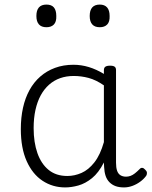

<svg xmlns="http://www.w3.org/2000/svg" viewBox="-20 -802 663 839"><path d="M265 17Q210 17 166 -12Q122 -41 96.5 -98Q71 -155 71 -238Q71 -288 80.5 -331Q90 -374 109 -408.5Q128 -443 156 -467.5Q184 -492 220.5 -505.5Q257 -519 301 -519Q335 -519 368 -509Q401 -499 434 -479V-495Q434 -506 440.5 -510.5Q447 -515 461 -515Q475 -515 481 -510.5Q487 -506 487 -496V-91Q487 -70 491.5 -56.5Q496 -43 506 -36.5Q516 -30 531 -30Q541 -30 550.5 -33.5Q560 -37 569.5 -44.5Q579 -52 590 -63Q595 -69 601.5 -68.5Q608 -68 614 -61Q621 -55 622 -48Q623 -41 619 -34Q608 -19 592 -7.5Q576 4 558 10.5Q540 17 522 17Q501 17 485.5 11.5Q470 6 458.5 -5.5Q447 -17 441.5 -33.5Q436 -50 435 -72Q435 -76 434.5 -81.5Q434 -87 434 -92Q411 -47 382 -23.5Q353 0 322.5 8.5Q292 17 265 17ZM127 -242Q127 -180 143.5 -133Q160 -86 192.5 -59.5Q225 -33 274 -33Q306 -33 336.5 -46.5Q367 -60 392.5 -92.5Q418 -125 434 -181V-429Q399 -453 367 -461.5Q335 -470 302 -470Q270 -470 243 -460.5Q216 -451 194.5 -432Q173 -413 158 -385.5Q143 -358 135 -322Q127 -286 127 -242ZM183 -683Q161 -683 150 -695.5Q139 -708 139 -732Q139 -757 150 -769.5Q161 -782 183 -782Q205 -782 215.5 -769.5Q226 -757 226 -732Q227 -707 215.5 -695Q204 -683 183 -683ZM416 -683Q394 -683 383 -695.5Q372 -708 372 -732Q372 -757 383 -769.5Q394 -782 416 -782Q437 -782 448 -769.5Q459 -757 459 -732Q460 -707 448.5 -695Q437 -683 416 -683Z"/></svg>

Font: Playwrite US Modern ExtraLight
Style: Regular
Weight: 250
Designer: Veronika Burian, José Scaglione
Foundry: TypeTogether
Version: Version 1.003